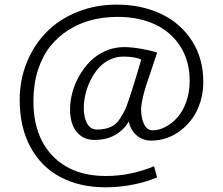

<svg xmlns="http://www.w3.org/2000/svg" viewBox="-20 -759 952 819"><path d="M430.7 40Q320.3 40 237.8 -3.7Q155.3 -47.4 109.6 -132.1Q64 -216.8 64 -333Q64 -418.5 94.5 -493.2Q125 -567.9 178.7 -622.3Q232.4 -676.8 309.8 -708Q387.2 -739.3 477.5 -739.3Q583 -739.3 666.5 -700Q750 -660.6 798.6 -585.2Q847.2 -509.8 847.2 -409.7Q847.2 -364.7 834.7 -324.5Q822.3 -284.2 800.8 -254.4Q779.3 -224.6 751.2 -202.9Q723.1 -181.2 690.9 -170.2Q658.7 -159.2 625.5 -159.2Q587.9 -159.2 562 -182.4Q536.1 -205.6 529.3 -241.2Q510.3 -206.5 472.9 -184.3Q435.5 -162.1 382.8 -162.1Q348.6 -162.1 324.5 -179.9Q300.3 -197.8 289.6 -226.3Q278.8 -254.9 278.8 -292Q278.8 -326.7 288.6 -363.8Q298.3 -400.9 318.1 -435.5Q337.9 -470.2 365 -497.6Q392.1 -524.9 429.4 -541.5Q466.8 -558.1 508.8 -558.1Q539.1 -558.1 579.8 -551.3Q620.6 -544.4 650.4 -534.7Q643.1 -511.7 627.9 -467.3Q612.8 -422.9 604.5 -397.9Q596.2 -373 589.1 -342.5Q582 -312 582 -292.5Q582 -254.9 594.7 -229Q607.4 -203.1 630.9 -203.1Q658.2 -203.1 686 -217.8Q713.9 -232.4 737.1 -258.5Q760.3 -284.7 774.7 -325.4Q789.1 -366.2 789.1 -414.1Q789.1 -498.5 749.3 -561Q709.5 -623.5 640.4 -655.3Q571.3 -687 481.9 -687Q423.3 -687 370.8 -673.6Q318.4 -660.2 272.7 -631.3Q227.1 -602.5 193.8 -560.8Q160.6 -519 141.6 -459.2Q122.6 -399.4 122.6 -327.1Q122.6 -178.7 205.1 -93.5Q287.6 -8.3 432.1 -8.3Q536.6 -8.3 637.2 -49.8L649.9 -2.4Q606.9 16.6 548.1 28.3Q489.3 40 430.7 40ZM393.6 -206.5Q427.7 -206.5 451.9 -217.3Q476.1 -228 492.7 -254.2Q509.3 -280.3 516.6 -297.9Q523.9 -315.4 536.6 -355Q539.1 -361.8 540 -365.2Q560.5 -428.7 582.5 -504.9Q555.7 -517.6 505.9 -517.6Q474.1 -517.6 446.3 -503.7Q418.5 -489.7 398.9 -466.8Q379.4 -443.8 365.2 -414.8Q351.1 -385.7 344.2 -355.7Q337.4 -325.7 337.4 -297.9Q337.4 -257.3 351.8 -231.9Q366.2 -206.5 393.6 -206.5Z"/></svg>

Font: Oxygen Light
Style: Regular
Weight: 300
Designer: vernon adams
Foundry: Vernon Adams
Version: Version Release 0.2.3 webfont; ttfautohint (v0.93.3-1d66) -l